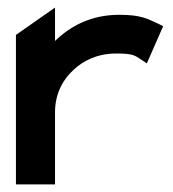

<svg xmlns="http://www.w3.org/2000/svg" viewBox="-20 -486 457 506"><path d="M125 0V-190C125 -238 145 -276 174 -302C199 -326 237 -345 286 -345C331 -345 335 -340 352 -329L367 -319L410 -417L396 -424C369 -436 353 -447 294 -447C220 -447 165 -417 125 -378V-466L22 -394V0Z"/></svg>

Font: Charger Pro
Style: BlkExt
Weight: 900
Designer: Jasper
Foundry: Cannot Into Space Fonts
Version: Version 1.09